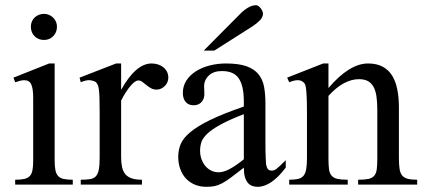

<svg xmlns="http://www.w3.org/2000/svg" viewBox="-20 -701 1606 729"><path d="M196.3 -599.6Q196.3 -578.6 182.4 -564Q168.5 -549.3 147 -549.3Q125.5 -549.3 111.3 -563.5Q97.2 -577.6 97.2 -599.6Q97.2 -610.4 101.1 -619.4Q105 -628.4 111.8 -634.8Q118.7 -641.1 127.7 -644.8Q136.7 -648.4 147 -648.4Q157.2 -648.4 166.3 -644.5Q175.3 -640.6 181.9 -634Q188.5 -627.4 192.4 -618.7Q196.3 -609.9 196.3 -599.6ZM37.6 0V-18.6Q58.6 -18.6 72 -21.5Q85.4 -24.4 93 -32.5Q100.6 -40.5 103.3 -54.9Q106 -69.3 106 -91.8V-331.1Q106 -363.3 98.9 -379.9Q91.8 -396.5 72.3 -396.5Q65.4 -396.5 57.1 -394.5Q48.8 -392.6 37.6 -388.7L31.2 -406.2L166.5 -460H187.5V-91.8Q187.5 -69.3 190.4 -54.9Q193.4 -40.5 200.9 -32.5Q208.5 -24.4 221.9 -21.5Q235.4 -18.6 256.3 -18.6V0Z M619.1 -406.2Q619.1 -397.5 615.7 -389.2Q612.3 -380.9 606.2 -374.8Q600.1 -368.7 592 -364.7Q584 -360.8 574.7 -360.8Q562.5 -360.8 553 -366.2Q543.5 -371.6 535.6 -378.2Q527.8 -384.8 520.5 -390.1Q513.2 -395.5 505.4 -395.5Q493.2 -395.5 475.8 -375.2Q458.5 -355 439.9 -319.3V-104Q439.9 -83 443.4 -66.9Q446.8 -50.8 455.6 -40Q464.4 -29.3 479.7 -23.9Q495.1 -18.6 519 -18.6V0H286.6V-18.6Q307.6 -18.6 321.5 -20.8Q335.4 -22.9 343.5 -31.2Q351.6 -39.6 355 -56.2Q358.4 -72.8 358.4 -101.1V-274.4Q358.4 -309.6 357.7 -330.3Q356.9 -351.1 355.2 -362.8Q353.5 -374.5 350.6 -379.9Q347.7 -385.3 343.8 -389.6Q333 -395.5 320.1 -396.5Q307.1 -397.5 286.6 -388.7L282.2 -406.2L420.9 -460H439.9V-359.9Q495.6 -460 555.7 -460Q568.8 -460 580.6 -456.1Q592.3 -452.1 600.8 -445.1Q609.4 -438 614.3 -428Q619.1 -418 619.1 -406.2Z M1064.9 -64.5Q1009.8 8.3 958 8.3Q947.3 8.3 937.7 4.9Q928.2 1.5 921.1 -6.8Q914.1 -15.1 909.9 -29.1Q905.8 -43 905.8 -64.5Q876.5 -41.5 857.2 -27.1Q837.9 -12.7 823 -4.9Q808.1 2.9 794.7 5.6Q781.2 8.3 763.7 8.3Q739.7 8.3 720.2 0.2Q700.7 -7.8 686.5 -22.7Q672.4 -37.6 664.6 -58.8Q656.7 -80.1 656.7 -106Q656.7 -130.9 665.8 -153.3Q674.8 -175.8 701.7 -198.5Q728.5 -221.2 777.3 -245.1Q826.2 -269 905.8 -296.4V-314.9Q905.8 -347.2 900.6 -369.1Q895.5 -391.1 885.3 -405Q875 -418.9 859.4 -425Q843.8 -431.2 822.3 -431.2Q791.5 -431.2 773.9 -415.3Q756.3 -399.4 754.9 -376.5L755.9 -347.2Q756.8 -326.2 745.4 -313.7Q733.9 -301.3 715.3 -301.3Q695.8 -301.3 685.1 -313.7Q674.3 -326.2 674.3 -348.1Q674.3 -374.5 687.7 -395.3Q701.2 -416 723.9 -430.4Q746.6 -444.8 776.1 -452.4Q805.7 -460 837.9 -460Q886.2 -460 915.8 -449.5Q945.3 -439 961.4 -419.2Q977.5 -399.4 982.7 -371.1Q987.8 -342.8 987.8 -307.6V-155.3Q987.8 -124 988.8 -104Q989.7 -84 990.2 -77.1Q992.7 -64 997.6 -58.6Q1002.4 -53.2 1011.7 -53.2Q1016.1 -53.2 1020 -54.4Q1023.9 -55.7 1029.3 -59.6Q1034.7 -63.5 1043 -71.3Q1051.3 -79.1 1064.9 -92.8ZM905.8 -267.6Q849.1 -245.6 816.2 -227.3Q783.2 -209 766.1 -192.4Q749 -175.8 744.4 -160.4Q739.7 -145 739.7 -128.9Q739.7 -111.3 745.1 -96.7Q750.5 -82 759.5 -71Q768.6 -60.1 781 -53.7Q793.5 -47.4 807.6 -46.9Q826.7 -45.9 850.8 -58.6Q875 -71.3 905.8 -96.2ZM978.5 -649.4Q978.5 -635.3 966.1 -623Q953.6 -610.8 938 -600.6L793.5 -508.8H753.4L892.1 -648.4Q904.8 -661.6 920.7 -671.4Q936.5 -681.2 952.6 -681.2Q956.5 -681.2 960.9 -678.2Q965.3 -675.3 969.2 -670.4Q973.1 -665.5 975.8 -659.9Q978.5 -654.3 978.5 -649.4Z M1339.8 0V-18.6Q1364.7 -18.6 1379.2 -21.7Q1393.6 -24.9 1401.1 -33.9Q1408.7 -43 1410.6 -59.1Q1412.6 -75.2 1412.6 -101.1V-283.7Q1412.6 -314 1409.2 -336.2Q1405.8 -358.4 1397.5 -372.6Q1389.2 -386.7 1376 -393.6Q1362.8 -400.4 1342.8 -400.4Q1314.5 -400.4 1285.4 -384.8Q1256.3 -369.1 1227.1 -336.9V-101.1Q1227.1 -74.7 1229.2 -58.6Q1231.4 -42.5 1239.3 -33.7Q1247.1 -24.9 1261.5 -21.7Q1275.9 -18.6 1300.3 -18.6V0H1078.1V-18.6Q1099.1 -18.6 1112.3 -21.7Q1125.5 -24.9 1132.8 -34.2Q1140.1 -43.5 1142.8 -59.6Q1145.5 -75.7 1145.5 -101.1V-267.6Q1145.5 -307.6 1144.5 -330.6Q1143.6 -353.5 1141.8 -365.7Q1140.1 -377.9 1137.5 -382.3Q1134.8 -386.7 1130.9 -389.6Q1114.7 -403.8 1078.1 -388.7L1070.3 -406.2L1207 -460H1227.1V-366.7Q1306.6 -460 1377.4 -460Q1410.2 -460 1432.6 -448Q1455.1 -436 1468.8 -414.1Q1482.4 -392.1 1488.5 -361.3Q1494.6 -330.6 1494.6 -293V-101.1Q1494.6 -76.2 1497.1 -60.1Q1499.5 -43.9 1506.8 -34.9Q1514.2 -25.9 1527.8 -22.2Q1541.5 -18.6 1564 -18.6V0Z"/></svg>

Font: Doulos SIL Afr
Style: Regular
Weight: 400
Designer: Walt Agee, Victor Gaultney, Peter Martin, Debbi Hosken, Becca Hirsbrunner
Foundry: SIL International
Version: Version 5.000